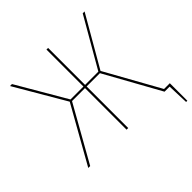

<svg xmlns="http://www.w3.org/2000/svg" viewBox="-209 -850 1154 1154"><g transform="rotate(-45 368.0 -273.0)"><path d="M686.9 -13.6 493.8 -360.4 678.8 -680.9H663L481.6 -366.6H368.8V-680.9H354.8V-366.6H245L61.6 -680.9H44.8L232.3 -360.4L29.3 0H45.6L244.6 -353.4H354.8V0H368.8V-353.4H481.6L677.7 0H720.8L725.6 135.3H736.1V-13.6Z"/></g></svg>

Font: Fira Sans Hair
Style: Regular
Weight: 100
Designer: bBox Type GmbH & Carrois Corporate GbR & Edenspiekermann AG
Foundry: bBox Type GmbH & Carrois Corporate GbR & Edenspiekermann AG
Version: Version 4.300;PS 004.300;hotconv 1.0.88;makeotf.lib2.5.64775